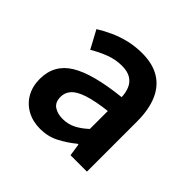

<svg xmlns="http://www.w3.org/2000/svg" viewBox="-135 -638 786 786"><g transform="rotate(45 258.0 -245.5)"><path d="M192 12Q149 12 116 -6Q83 -24 64.5 -56.5Q46 -89 46 -132Q46 -215 115.5 -257.5Q185 -300 336 -316Q335 -341 326.5 -362Q318 -383 298.5 -395.5Q279 -408 246 -408Q210 -408 175.5 -395Q141 -382 108 -362L66 -440Q93 -457 125 -471.5Q157 -486 193 -494.5Q229 -503 268 -503Q329 -503 369.5 -478.5Q410 -454 430.5 -406.5Q451 -359 451 -290V0H356L348 -54H344Q310 -26 273 -7Q236 12 192 12ZM228 -82Q258 -82 283.5 -94.5Q309 -107 336 -132V-236Q269 -228 230 -215Q191 -202 174.5 -183.5Q158 -165 158 -140Q158 -109 178 -95.5Q198 -82 228 -82Z"/></g></svg>

Font: Source Sans 3 SemiBold
Style: Regular
Weight: 600
Designer: Paul D. Hunt
Foundry: Adobe
Version: Version 3.046;hotconv 1.0.118;makeotfexe 2.5.65603